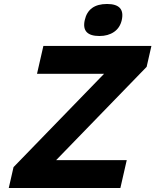

<svg xmlns="http://www.w3.org/2000/svg" viewBox="-20 -945 781 965"><path d="M617 -140 585 0H24L48 -105L503 -574H166L198 -714H741L717 -609L262 -140ZM518 -925Q610 -925 592 -844Q583 -805 553 -784.5Q523 -764 480 -764Q388 -764 406 -844Q424 -925 518 -925Z"/></svg>

Font: Passageway
Style: BdIt
Weight: 700
Foundry: Ascender Corporation
Version: Version 1.11